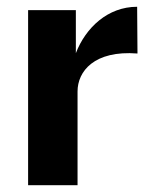

<svg xmlns="http://www.w3.org/2000/svg" viewBox="-20 -547 446 567"><path d="M63 0H209V-277C209 -336 258 -399 386 -389L385 -527C298 -527 233 -465 204 -390V-517H63Z"/></svg>

Font: United Sans
Style: Bold
Weight: 700
Designer: Pablo Impallari, Rodrigo Fuenzalida (Modified by Dan O. Williams)
Version: Version 1.000;PS 001.000;hotconv 1.0.88;makeotf.lib2.5.64775